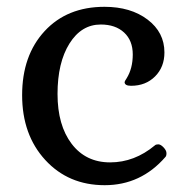

<svg xmlns="http://www.w3.org/2000/svg" viewBox="-20 -530 549 564"><path d="M435 -103Q438 -106 445 -106Q452 -106 460.5 -97Q469 -88 469 -80Q469 -72 466 -69Q394 14 287.5 14Q181 14 113 -60Q45 -134 45 -250.5Q45 -367 111 -438.5Q177 -510 287 -510Q364 -510 413.5 -472.5Q463 -435 463 -376Q463 -333 435.5 -305.5Q408 -278 365 -278Q346 -278 346 -289Q346 -291 352 -300Q370 -329 370 -370Q370 -411 344.5 -434.5Q319 -458 276 -458Q219 -458 184 -402Q149 -346 149 -254Q149 -162 190.5 -107.5Q232 -53 303.5 -53Q375 -53 435 -103Z"/></svg>

Font: Gabriela
Style: Regular
Weight: 400
Designer: Eduardo Rodriguez Tunni
Foundry: Eduardo Rodriguez Tunni
Version: Version 1.003